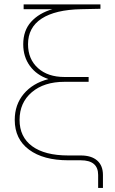

<svg xmlns="http://www.w3.org/2000/svg" viewBox="-20 -748 537 896"><path d="M438 128.9V68.4Q438 0 356.9 0H298.8Q182.1 0 115.5 -49.6Q48.8 -99.1 48.8 -188.5Q48.8 -259.8 90.8 -309.8Q132.8 -359.9 206.1 -378.9Q150.9 -397.5 119.6 -440.2Q88.4 -482.9 88.4 -541.5Q88.4 -605.5 125.2 -646.2Q162.1 -687 224.6 -705.1H90.3V-727.5H448.7V-707L358.4 -705.1Q238.3 -702.6 174.6 -661.4Q110.8 -620.1 110.8 -541.5Q110.8 -472.2 157 -430.4Q203.1 -388.7 281.2 -388.7H393.6V-366.2H281.2Q185.5 -366.2 128.4 -317.6Q71.3 -269 71.3 -188.5Q71.3 -108.9 130.1 -65.7Q189 -22.5 298.8 -22.5H356.9Q406.7 -22.5 433.6 1.2Q460.4 24.9 460.4 68.4V128.9Z"/></svg>

Font: Inter Display Thin
Style: Regular
Weight: 100
Designer: Rasmus Andersson
Foundry: rsms
Version: Version 4.000;git-a52131595